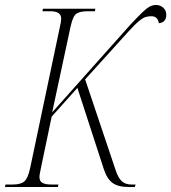

<svg xmlns="http://www.w3.org/2000/svg" viewBox="-40 -749 686 769"><path d="M-20 0 -18 -10H12Q43 -10 57.5 -22.5Q72 -35 81 -77L200 -642Q205 -662 205 -675Q205 -704 161 -704H130L132 -714H342L340 -704H312Q281 -704 266.5 -694.5Q252 -685 243 -644L169 -299L482 -650Q511 -681 528.5 -698Q546 -715 558.5 -722Q571 -729 585 -729Q602 -729 614 -718Q626 -707 626 -690Q626 -659 596 -656Q595 -668 587.5 -676Q580 -684 567 -684Q554 -684 543.5 -681Q533 -678 516.5 -664.5Q500 -651 472 -620L301 -431L423 -68Q433 -37 447.5 -23.5Q462 -10 486 -10H503L500 0H476Q433 0 410.5 -16.5Q388 -33 375 -74L270 -397L167 -282L126 -86Q123 -70 120.5 -59Q118 -48 118 -40Q118 -23 130 -16.5Q142 -10 165 -10H194L192 0Z"/></svg>

Font: Noto Serif Display Condensed ExtraLight
Style: Italic
Weight: 200
Width: 3
Italic angle: -12°
Designer: Monotype Design Team
Foundry: Monotype Imaging Inc.
Version: Version 2.009